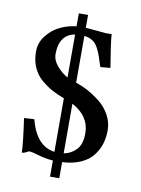

<svg xmlns="http://www.w3.org/2000/svg" viewBox="-81 -683 601 820"><g transform="rotate(10 219.0 -273.0)"><path d="M57.1 1Q57.1 -34.2 41 -146L85 -148.9Q113.8 -37.1 193.8 -26.4V-258.8Q164.6 -269.5 142.1 -281.5Q119.6 -293.5 94.7 -314Q69.8 -334.5 55.9 -365Q42 -395.5 42 -434.1Q42 -474.1 66.9 -505.1Q91.8 -536.1 124.8 -551.5Q157.7 -566.9 193.8 -570.8V-627H233.9V-571.3Q252.4 -570.3 279.1 -567.6Q305.7 -564.9 317.4 -564Q329.1 -563 347.2 -564Q349.1 -528.8 367.2 -420.9L324.2 -417L317.9 -435.1Q302.7 -487.3 285.9 -509.5Q269 -531.7 233.9 -536.1V-333Q259.8 -325.2 286.1 -311Q312.5 -296.9 339.8 -275.4Q367.2 -253.9 384.5 -222.7Q401.9 -191.4 401.9 -155.8Q401.9 -124.5 393.6 -97.7Q385.3 -70.8 366.9 -46.4Q348.6 -22 314.5 -6.6Q280.3 8.8 233.9 11.2V81.1H193.8V11.2Q163.6 9.3 130.6 -0.2Q97.7 -9.8 90.8 -9.8Q84 -9.8 75.9 -4.4Q67.9 1 57.1 1ZM233.9 -26.9Q265.6 -32.7 287.8 -55.9Q310.1 -79.1 310.1 -127Q310.1 -201.2 233.9 -242.2ZM193.8 -535.2Q126 -522.9 126 -438Q126 -413.1 146 -388.9Q166 -364.7 193.8 -348.6Z"/></g></svg>

Font: Linux Libertine
Style: Semibold
Weight: 600
Designer: Philipp H. Poll
Foundry: Philipp H. Poll
Version: Version 5.1.2 ; ttfautohint (v0.9)